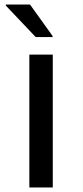

<svg xmlns="http://www.w3.org/2000/svg" viewBox="-20 -824 367 844"><path d="M137 -661H211V-666L112 -804H6V-799ZM109 0H212V-584H109Z"/></svg>

Font: Saira UNSAM Medium SC
Style: Regular
Weight: 500
Designer: Hector Gatti with collaboration of the Omnibus-Type team
Foundry: Omnibus-Type
Version: Version 1.072;PS 001.072;hotconv 1.0.88;makeotf.lib2.5.64775